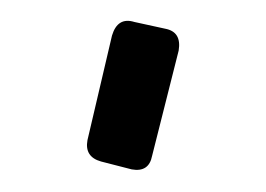

<svg xmlns="http://www.w3.org/2000/svg" viewBox="-20 -836 249 180"><path d="M62 -704.6 85 -802.7Q90.3 -820.3 106 -815.4L134.8 -809.1Q150.4 -806.2 147.5 -788.6L122.6 -689.9Q119.6 -674.3 103.5 -677.2L74.7 -684.6Q59.1 -689 62 -704.6Z"/></svg>

Font: GOSTRUS
Style: type_B
Weight: 400
Designer: Юрий и Татьяна Кривогуз
Version: Version 02.00